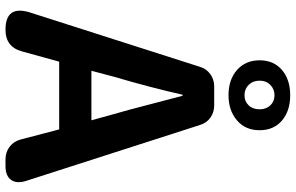

<svg xmlns="http://www.w3.org/2000/svg" viewBox="-204 -846 1050 681"><g transform="rotate(90 320.5 -505.0)"><path d="M317.4 -847.7Q338.9 -847.7 353 -862.3Q367.2 -877 367.2 -901.4Q367.2 -924.8 353 -939.5Q338.9 -954.1 317.4 -954.1Q295.9 -954.1 280.8 -939.5Q265.6 -924.8 265.6 -901.4Q265.6 -877.9 280.3 -862.8Q294.9 -847.7 317.4 -847.7ZM441.4 -901.4Q441.4 -850.6 406.2 -820.8Q371.1 -791 317.4 -791Q261.7 -791 227.5 -821.3Q193.4 -851.6 193.4 -901.4Q193.4 -951.2 227.5 -980.5Q261.7 -1009.8 317.4 -1009.8Q373 -1009.8 407.2 -980.5Q441.4 -951.2 441.4 -901.4ZM230.5 -304.7H406.2L383.8 -385.7Q371.1 -428.7 349.6 -512.2Q328.1 -595.7 319.3 -627.9H315.4Q290 -514.6 252 -385.7ZM438.5 -190.4H198.2L162.1 -59.6Q146.5 0 85 0Q-2.9 0 23.4 -85.9L216.8 -690.4Q223.6 -712.9 242.7 -726.6Q261.7 -740.2 286.1 -740.2H353.5Q377.9 -740.2 397 -726.6Q416 -712.9 422.9 -689.5L621.1 -73.2Q631.8 -40 617.7 -20Q603.5 0 568.4 0H544.9Q519.5 0 500.5 -14.2Q481.4 -28.3 474.6 -52.7Z"/></g></svg>

Font: GenSenMaruGothic TW TTF Bold
Style: Regular
Weight: 700
Version: Version 1.301